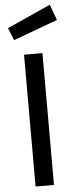

<svg xmlns="http://www.w3.org/2000/svg" viewBox="-62 -967 392 998"><g transform="rotate(-5 134.0 -467.5)"><path d="M11 0ZM82 -688H178V0H82ZM11 -833 238 -935 268 -853 37 -768Z"/></g></svg>

Font: Cairo SemiBold
Style: Regular
Weight: 600
Designer: Mohamed Gaber, the designers of Titillium
Foundry: Kief Type Foundry
Version: Version 2.009; ttfautohint (v1.5.33-1714) -l 8 -r 50 -G 200 